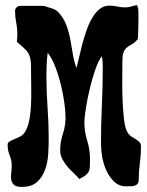

<svg xmlns="http://www.w3.org/2000/svg" viewBox="-20 -723 578 753"><path d="M39 -680Q39 -688 45 -694Q51 -700 59 -700H152Q166 -695 182 -690.5Q198 -686 209 -675Q230 -652 240 -625Q250 -598 255.5 -569.5Q261 -541 265.5 -512Q270 -483 280 -456Q284 -471 289.5 -495.5Q295 -520 302 -547Q309 -574 318.5 -601.5Q328 -629 340.5 -651Q353 -673 370 -687Q387 -701 409 -701Q424 -701 439.5 -697.5Q455 -694 471 -694Q483 -694 494.5 -697.5Q506 -701 517 -703Q521 -696 522 -688.5Q523 -681 523 -673Q523 -668 523 -652.5Q523 -637 522.5 -619Q522 -601 521.5 -586Q521 -571 520 -569Q508 -555 497.5 -549.5Q487 -544 478.5 -537.5Q470 -531 465 -519.5Q460 -508 460 -481Q460 -460 459.5 -419Q459 -378 460.5 -335Q462 -292 466.5 -254Q471 -216 482 -201Q487 -193 495.5 -187.5Q504 -182 512.5 -177Q521 -172 527 -165.5Q533 -159 533 -149Q533 -116 528.5 -83Q524 -50 524 -16Q524 -2 512 3.5Q500 9 489 7L476 8Q448 8 429 -9.5Q410 -27 398 -52.5Q386 -78 381 -107Q376 -136 376 -158Q376 -233 379.5 -308.5Q383 -384 383 -460Q383 -471 382.5 -481Q382 -491 379 -502Q367 -487 354.5 -452Q342 -417 332.5 -377Q323 -337 317 -299.5Q311 -262 311 -242Q311 -207 322 -171.5Q333 -136 333 -99Q333 -81 332.5 -69.5Q332 -58 328 -50Q324 -42 315.5 -35.5Q307 -29 291 -21Q280 -34 266.5 -46.5Q253 -59 242 -72.5Q231 -86 223.5 -101Q216 -116 216 -134Q216 -166 226.5 -197.5Q237 -229 237 -262Q237 -287 232 -322.5Q227 -358 218 -394Q209 -430 196 -463Q183 -496 167 -516Q164 -493 163 -471Q162 -449 162 -426Q162 -363 166.5 -302Q171 -241 171 -178Q171 -150 169 -117.5Q167 -85 156.5 -56.5Q146 -28 125 -9Q104 10 65 10Q44 10 35 2Q26 -6 24 -18.5Q22 -31 24 -45.5Q26 -60 26 -74Q26 -94 18 -113.5Q10 -133 10 -153L11 -163Q18 -169 26.5 -173Q35 -177 44 -180.5Q53 -184 61 -188.5Q69 -193 75 -201Q88 -219 94 -248Q100 -277 101.5 -308.5Q103 -340 102.5 -370.5Q102 -401 102 -424Q102 -452 101.5 -470Q101 -488 96.5 -502Q92 -516 80 -528.5Q68 -541 46 -559Q47 -567 47.5 -574.5Q48 -582 48 -590Q48 -613 43.5 -635Q39 -657 39 -680Z"/></svg>

Font: Reclame
Style: Regular
Weight: 400
Designer: Peter Wiegel
Foundry: Peter Wiegel
Version: Version 1.000